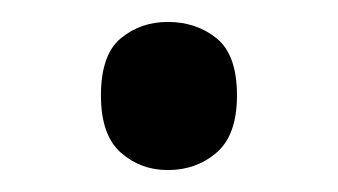

<svg xmlns="http://www.w3.org/2000/svg" viewBox="-20 -141 308 175"><path d="M72 -54Q72 -91 90 -106Q108 -121 133 -121Q159 -121 177.5 -106Q196 -91 196 -54Q196 -18 177.5 -2Q159 14 133 14Q108 14 90 -2Q72 -18 72 -54Z"/></svg>

Font: hexsinhala15
Style: Book
Weight: 400
Designer: Jelle Bosma - Monotype Design Team
Foundry: Monotype Imaging Inc.
Version: Version 2.003